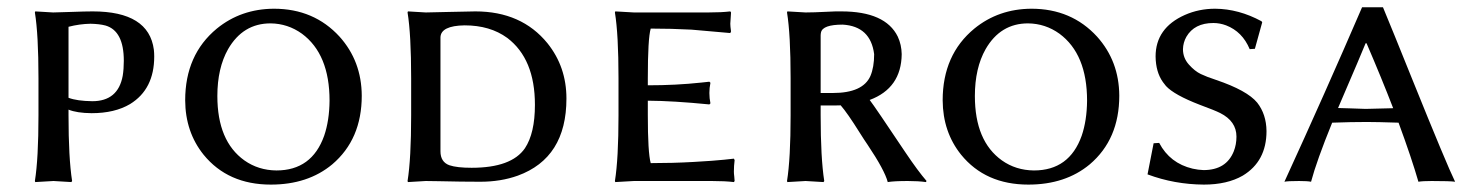

<svg xmlns="http://www.w3.org/2000/svg" viewBox="-20 -494 4009 524"><path d="M167 -420.9V-227.1Q190.4 -218.3 231.9 -217.8Q302.2 -217.8 314.9 -287.1Q317.9 -305.7 317.9 -328.1Q317.9 -409.7 268.1 -424.3Q251.5 -428.7 227.1 -429.2Q197.3 -428.7 167 -420.9ZM167 -179.2Q167 -63 176.8 0L174.8 2.9Q172.9 2.9 126 0L76.2 2.9L75.2 0Q85 -61 85 -179.2V-280.8Q85 -399.9 75.2 -460L76.2 -462.9Q78.1 -462.9 125 -460Q138.7 -460 172.4 -461.4Q213.4 -462.9 232.9 -462.9Q386.2 -462.9 399.9 -358.4Q400.9 -349.1 400.9 -339.8Q400.9 -250.5 335 -210Q293 -185.1 230 -185.1Q189.5 -185.5 167 -194.8Z M718.3 -430.2Q643.1 -430.2 602.5 -359.9Q573.2 -308.1 573.2 -231.9Q573.2 -108.9 647 -56.2Q685.1 -29.3 734.4 -28.8Q831.1 -28.8 864.7 -123.5Q878.9 -165 879.4 -219.2Q879.4 -346.2 804.2 -401.9Q765.6 -429.7 718.3 -430.2ZM967.3 -232.9Q967.3 -113.8 886.7 -45.4Q820.3 9.8 719.2 9.8Q602.1 9.8 535.6 -71.8Q485.8 -133.8 485.4 -220.2Q485.4 -344.7 571.8 -416Q637.7 -469.7 727.5 -470.2Q836.9 -470.2 906.7 -394Q966.8 -327.1 967.3 -232.9Z M1182.1 -81.1Q1182.1 -51.8 1206.5 -43Q1227.1 -36.1 1267.1 -36.1Q1376 -36.1 1412.6 -89.4Q1439.9 -130.4 1439.9 -208Q1439.9 -333.5 1364.3 -390.6Q1317.4 -424.8 1248 -424.8Q1183.1 -423.8 1182.1 -392.1ZM1142.1 -460Q1162.1 -460.4 1204.1 -461.4Q1261.7 -462.9 1277.3 -462.9Q1403.3 -462.9 1474.1 -376Q1525.9 -311.5 1525.9 -225.1Q1525.9 -63 1393.1 -14.6Q1346.7 2 1291 2Q1239.7 2 1177.2 0.5Q1151.4 0 1142.1 0L1093.3 2.9L1092.3 0Q1102.1 -61 1102.1 -179.2V-280.8Q1102.1 -399.9 1092.3 -460L1093.3 -462.9Q1095.2 -462.9 1142.1 -460Z M1710 -460H1913.1Q1949.2 -460 1973.1 -462.9L1975.1 -460Q1973.1 -431.6 1973.1 -429.2Q1973.1 -422.4 1975.1 -408.2L1973.1 -403.8Q1973.1 -403.8 1867.2 -413.1Q1812.5 -416 1755.9 -416Q1748 -388.7 1748 -279.8V-261.2Q1825.2 -261.2 1893.6 -268.6Q1905.3 -270 1916 -271L1918.9 -268.1Q1916 -253.9 1916 -240.2Q1916 -225.6 1918.9 -211.9L1916 -209Q1816.9 -218.8 1748 -219.2V-180.2Q1748 -77.6 1755.9 -48.8Q1815.9 -48.8 1872.6 -52Q1929.2 -55.2 1956.1 -58.1L1982.9 -61L1984.9 -57.1Q1982.9 -41 1982.9 -25.9Q1982.9 -20 1983.9 -12.5Q1984.9 -4.9 1984.9 0L1982.9 2.9Q1958.5 0 1922.9 0H1710L1659.2 2.9L1658.2 0Q1668 -61 1668 -179.2V-280.8Q1668 -399.9 1658.2 -460L1659.2 -462.9Q1661.1 -462.9 1710 -460Z M2365.7 -346.2Q2356 -422.4 2279.8 -426.8Q2225.6 -426.8 2220.7 -405.8Q2219.7 -401.4 2219.7 -397V-240.2H2252.9Q2335 -240.2 2355.5 -286.6Q2365.7 -310.5 2365.7 -346.2ZM2274.4 -206.5Q2265.6 -206.1 2256.8 -206.1H2219.7V-179.2Q2219.7 -63 2229.5 0L2227.5 2.9Q2225.6 2.9 2178.7 0L2128.9 2.9L2127.9 0Q2137.7 -61 2137.7 -179.2V-280.8Q2137.7 -399.9 2127.9 -460L2128.9 -462.9Q2130.9 -462.9 2178.7 -460Q2199.7 -460 2237.3 -461.9Q2264.6 -463.4 2275.9 -462.9Q2396.5 -462.9 2430.2 -394Q2440.4 -372.1 2440.9 -346.2Q2439.9 -253.4 2353.5 -221.2Q2368.2 -202.1 2450.7 -78.6Q2485.8 -26.4 2508.8 0L2506.8 2.9Q2486.8 0 2457.5 0Q2420.4 0 2402.8 2.9Q2394.5 -29.3 2347.7 -99.1Q2339.8 -110.4 2325.7 -132.8Q2293 -185.1 2274.4 -206.5Z M2785.6 -430.2Q2710.4 -430.2 2669.9 -359.9Q2640.6 -308.1 2640.6 -231.9Q2640.6 -108.9 2714.4 -56.2Q2752.4 -29.3 2801.8 -28.8Q2898.4 -28.8 2932.1 -123.5Q2946.3 -165 2946.8 -219.2Q2946.8 -346.2 2871.6 -401.9Q2833 -429.7 2785.6 -430.2ZM3034.7 -232.9Q3034.7 -113.8 2954.1 -45.4Q2887.7 9.8 2786.6 9.8Q2669.4 9.8 2603 -71.8Q2553.2 -133.8 2552.7 -220.2Q2552.7 -344.7 2639.2 -416Q2705.1 -469.7 2794.9 -470.2Q2904.3 -470.2 2974.1 -394Q3034.2 -327.1 3034.7 -232.9Z M3128.4 -103 3143.6 -104Q3172.9 -48.3 3234.9 -33.7Q3250 -30.3 3264.6 -29.8Q3326.7 -29.8 3347.2 -81.1Q3354.5 -99.6 3354.5 -121.1Q3354.5 -163.1 3310.1 -185.5Q3295.4 -192.9 3254.4 -208Q3184.6 -234.9 3162.1 -259.3Q3157.2 -265.1 3153.8 -270Q3134.3 -297.4 3133.8 -339.8Q3133.8 -417.5 3213.4 -453.1Q3252 -470.2 3296.4 -470.2Q3360.8 -469.7 3422.9 -436L3424.8 -433.1L3404.8 -360.8L3390.6 -359.9Q3370.6 -407.7 3326.2 -424.8Q3309.1 -431.2 3291.5 -431.2Q3239.7 -431.2 3217.8 -393.6Q3209 -377.9 3208.5 -359.9Q3208.5 -335.9 3224.6 -317.9Q3240.7 -299.8 3257.1 -292Q3273.4 -284.2 3297.4 -276.4L3298.8 -275.9Q3383.8 -247.1 3411.1 -213.9Q3436 -182.1 3436.5 -136.2Q3436.5 -53.7 3371.6 -14.6Q3329.1 9.8 3265.6 9.8Q3185.1 9.3 3111.8 -18.1Z M3615.7 -159.2Q3573.2 -54.7 3558.1 2Q3548.3 0 3525.4 0Q3494.6 0 3485.4 2Q3596.2 -239.7 3697.3 -474.1H3754.4Q3778.8 -415.5 3835 -275.9Q3928.7 -43.9 3951.2 2Q3938.5 0 3887.2 0Q3862.8 0 3851.1 2Q3833 -61 3796.9 -159.2Q3737.8 -161.1 3710.4 -161.1Q3667.5 -161.1 3615.7 -159.2ZM3782.2 -198.7Q3750.5 -280.8 3709.5 -376H3707Q3699.7 -358.4 3684.1 -321.3Q3648.9 -239.7 3631.8 -199.2Q3642.1 -199.2 3666.5 -198.2Q3695.8 -197.3 3707 -196.8Q3740.2 -197.3 3782.2 -198.7Z"/></svg>

Font: Linux Biolinum Capitals O
Style: Small Caps
Weight: 400
Designer: Philipp H. Poll
Foundry: Philipp H. Poll
Version: Version 1.0.4